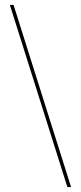

<svg xmlns="http://www.w3.org/2000/svg" viewBox="-20 -743 328 778"><path d="M268 15H253L20 -723H35Z"/></svg>

Font: Kalnia Thin
Style: Regular
Weight: 250
Designer: Frida Medrano
Foundry: Frida Medrano
Version: Version 1.105